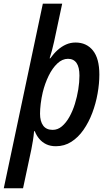

<svg xmlns="http://www.w3.org/2000/svg" viewBox="-60 -780 589 1037"><path d="M-39.6 236.8 171.4 -760.3H275.9L232.4 -556.2Q227.1 -531.7 220.7 -507.8Q214.4 -483.9 208 -464.8H211.4Q230 -490.7 251.2 -509.8Q272.5 -528.8 296.6 -539.6Q320.8 -550.3 348.1 -550.3Q407.2 -550.3 441.9 -507.3Q476.6 -464.4 476.6 -377.4Q476.6 -328.1 467 -274.4Q457.5 -220.7 438.5 -170.2Q419.4 -119.6 391.1 -78.9Q362.8 -38.1 325.4 -14.2Q288.1 9.8 241.7 9.8Q212.4 9.8 190.2 -0.7Q168 -11.2 152.3 -29.8Q136.7 -48.3 127.9 -71.3H124Q122.1 -46.9 117.9 -21Q113.8 4.9 109.4 26.4L64.5 236.8ZM224.6 -78.6Q252 -78.6 274.4 -97.7Q296.9 -116.7 314.7 -148.4Q332.5 -180.2 344.5 -218.8Q356.4 -257.3 362.8 -297.1Q369.1 -336.9 369.1 -371.6Q369.1 -417.5 353.3 -439.9Q337.4 -462.4 307.1 -462.4Q276.4 -462.4 249.5 -437Q222.7 -411.6 202.6 -370.4Q182.6 -329.1 170.9 -281.7Q163.6 -250.5 159.9 -220.2Q156.2 -189.9 156.2 -166Q156.2 -125 173.1 -101.8Q189.9 -78.6 224.6 -78.6Z"/></svg>

Font: Open Sans SemiCondensed SemiBold
Style: Italic
Weight: 600
Width: 4
Italic angle: -12°
Designer: Monotype Design Team
Foundry: Monotype Imaging Inc.
Version: Version 3.000